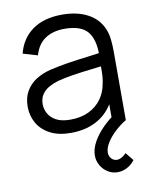

<svg xmlns="http://www.w3.org/2000/svg" viewBox="-88 -620 732 927"><g transform="rotate(-10 278.0 -157.0)"><path d="M414 241Q387.5 241 365.8 227.2Q344 213.5 331.2 191.2Q318.5 169 318.5 143.5Q318.5 111 337 77.2Q355.5 43.5 386.8 12Q418 -19.5 456 -44L495.5 0Q465 18.5 439.2 42.8Q413.5 67 398 92.5Q382.5 118 382.5 139.5Q382.5 158 394 169.8Q405.5 181.5 420.5 181.5Q432 181.5 444 174.8Q456 168 466.5 157L498.5 196.5Q481.5 218.5 459.2 229.8Q437 241 414 241ZM224.5 15Q163.5 15 122.2 -7Q81 -29 60.5 -65.5Q40 -102 40 -145Q40 -189 57.8 -220.2Q75.5 -251.5 106.2 -271.5Q137 -291.5 177.5 -302Q218.5 -312 268.2 -319.8Q318 -327.5 365.8 -333.2Q413.5 -339 449.5 -344.5L423.5 -328.5Q425 -408.5 392.5 -447Q360 -485.5 279.5 -485.5Q224 -485.5 185.8 -460.5Q147.5 -435.5 132 -381.5L60.5 -402.5Q79 -475 135 -515Q191 -555 280.5 -555Q354.5 -555 406.2 -527.2Q458 -499.5 479.5 -447Q489.5 -423.5 492.5 -394.5Q495.5 -365.5 495.5 -335.5V0H430V-135.5L449 -127.5Q421.5 -58 363.5 -21.5Q305.5 15 224.5 15ZM233 -48.5Q284.5 -48.5 323 -67Q361.5 -85.5 385 -117.8Q408.5 -150 415.5 -190.5Q421.5 -216.5 422 -247.8Q422.5 -279 422.5 -294.5L450.5 -280Q413 -275 369.2 -270Q325.5 -265 283.2 -258.5Q241 -252 207 -243Q184 -236.5 162.5 -224.8Q141 -213 127.2 -193.5Q113.5 -174 113.5 -145Q113.5 -121.5 125.2 -99.5Q137 -77.5 163.2 -63Q189.5 -48.5 233 -48.5Z"/></g></svg>

Font: Manrope ExtraLight
Style: Regular
Weight: 400
Version: Version 4.504